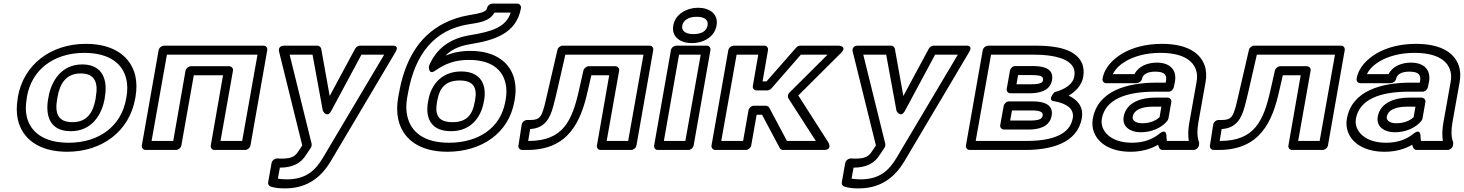

<svg xmlns="http://www.w3.org/2000/svg" viewBox="-20 -806 8112 1064"><path d="M447 -513C589 -513 661 -451 680 -367C687 -338 687 -305 681 -269L679 -259C652 -105 527 -15 361 -15C219 -15 147 -77 128 -161C121 -190 122 -223 128 -259L129 -269C156 -423 281 -513 447 -513ZM729 -259 731 -269C738 -311 738 -349 730 -385C706 -490 614 -563 456 -563C262 -563 111 -449 79 -269L78 -259C71 -217 71 -179 79 -143C103 -38 194 35 352 35C546 35 697 -79 729 -259ZM561 -269C577 -357 553 -449 436 -449C320 -449 264 -356 249 -269L247 -259C231 -169 253 -79 372 -79C489 -79 544 -170 560 -259ZM511 -269 510 -259C496 -181 462 -129 381 -129C299 -129 283 -181 297 -259L299 -269C312 -345 348 -399 427 -399C507 -399 525 -346 511 -269Z M1322 -25H1202L1271 -414C1274 -429 1261 -439 1250 -439H1038C1023 -439 1010 -425 1008 -414L940 -25H820L905 -503H1407ZM1339 25C1350 25 1365 15 1368 0L1461 -528C1463 -539 1456 -553 1441 -553H889C878 -553 862 -543 859 -528L766 0C764 11 772 25 787 25H956C967 25 982 15 985 0L1054 -389H1216L1148 0C1146 11 1153 25 1168 25Z M1531 123C1599 123 1648 100 1677 51L1703 12C1707 5 1708 -3 1707 -9L1585 -503H1712L1769 -192C1769 -192 1792 -148 1816 -192L1983 -503H2109L1769 69C1729 136 1678 188 1569 188C1550 188 1533 186 1520 184ZM1515 72C1504 72 1488 82 1485 97L1466 204C1464 214 1470 225 1480 228C1504 236 1530 238 1560 238C1691 238 1765 167 1812 89L2172 -518C2195 -557 2155 -553 2155 -553H1974C1965 -553 1954 -546 1948 -536L1807 -274L1760 -536C1758 -544 1750 -553 1739 -553H1557C1515 -553 1527 -518 1527 -518L1655 0L1635 30C1617 58 1601 73 1540 73C1534 73 1525 72 1515 72Z M2468 -15C2325 -15 2256 -78 2237 -163C2230 -193 2230 -226 2236 -263L2241 -290C2279 -504 2385 -640 2575 -671C2616 -679 2690 -681 2720 -736H2810C2784 -655 2706 -631 2585 -611C2472 -593 2397 -536 2357 -440C2357 -440 2352 -386 2393 -415C2444 -451 2498 -474 2579 -474C2705 -474 2766 -418 2782 -342C2788 -315 2788 -285 2782 -252L2780 -242C2754 -95 2629 -15 2468 -15ZM2830 -242 2832 -252C2839 -290 2839 -326 2832 -359C2812 -455 2730 -524 2587 -524C2534 -524 2491 -515 2449 -498C2479 -529 2522 -551 2585 -561C2713 -582 2842 -617 2867 -761C2869 -772 2861 -786 2846 -786H2708C2697 -786 2682 -776 2679 -761C2675 -739 2638 -732 2574 -721C2528 -713 2482 -698 2441 -677C2297 -604 2222 -465 2191 -290L2186 -263C2179 -221 2179 -181 2187 -145C2210 -39 2300 35 2459 35C2647 35 2799 -67 2830 -242ZM2663 -252C2678 -338 2643 -410 2536 -410C2429 -410 2369 -338 2354 -252L2352 -242C2336 -153 2367 -79 2479 -79C2589 -79 2646 -155 2661 -242ZM2613 -252 2611 -242C2599 -171 2567 -129 2488 -129C2407 -129 2389 -170 2402 -242L2404 -252C2416 -319 2450 -360 2527 -360C2605 -360 2625 -319 2613 -252Z M3546 -503 3461 -25H3342L3411 -414C3414 -429 3401 -439 3390 -439H3243C3229 -439 3216 -427 3213 -415L3188 -304C3150 -136 3100 -25 2910 -25H2907L2918 -91C3003 -95 3030 -158 3045 -214C3052 -238 3059 -268 3067 -302L3113 -503ZM3600 -528C3602 -539 3595 -553 3580 -553H3098C3086 -553 3072 -543 3069 -529L3017 -304C3009 -270 3003 -242 2997 -219C2981 -163 2973 -141 2919 -141H2901C2886 -141 2873 -128 2871 -115L2853 1C2851 14 2861 25 2874 25H2902C3130 25 3199 -131 3237 -302L3257 -389H3356L3288 0C3286 11 3293 25 3308 25H3478C3489 25 3504 15 3507 0Z M3778 -25H3659L3743 -503H3863ZM3795 25C3806 25 3821 15 3824 0L3917 -528C3919 -539 3912 -553 3897 -553H3727C3716 -553 3701 -543 3698 -528L3605 0C3603 11 3610 25 3625 25ZM3823 -617C3774 -617 3756 -638 3761 -665C3766 -691 3792 -713 3840 -713C3889 -713 3906 -693 3901 -665C3896 -637 3872 -617 3823 -617ZM3814 -567C3877 -567 3940 -600 3951 -665C3962 -730 3911 -763 3848 -763C3786 -763 3722 -728 3711 -665C3700 -600 3752 -567 3814 -567Z M4224 -220H4157C4142 -220 4130 -206 4128 -195L4098 -25H3977L4062 -503H4182L4152 -330C4149 -315 4161 -305 4172 -305H4232C4240 -305 4250 -310 4255 -316L4418 -503H4566L4355 -293C4345 -283 4344 -269 4349 -261L4501 -25H4341L4243 -209C4239 -216 4231 -220 4224 -220ZM4203 -170 4301 14C4304 20 4311 25 4319 25H4545C4595 25 4571 -16 4571 -16L4404 -277L4640 -512C4678 -550 4628 -553 4628 -553H4414C4407 -553 4398 -549 4392 -542L4228 -355H4206L4236 -528C4238 -539 4231 -553 4216 -553H4046C4035 -553 4019 -543 4016 -528L3923 0C3921 11 3929 25 3944 25H4114C4125 25 4140 15 4143 0L4173 -170Z M4710 123C4778 123 4827 100 4856 51L4882 12C4886 5 4887 -3 4886 -9L4764 -503H4891L4948 -192C4948 -192 4971 -148 4995 -192L5162 -503H5288L4948 69C4908 136 4857 188 4748 188C4729 188 4712 186 4699 184ZM4694 72C4683 72 4667 82 4664 97L4645 204C4643 214 4649 225 4659 228C4683 236 4709 238 4739 238C4870 238 4944 167 4991 89L5351 -518C5374 -557 5334 -553 5334 -553H5153C5144 -553 5133 -546 5127 -536L4986 -274L4939 -536C4937 -544 4929 -553 4918 -553H4736C4694 -553 4706 -518 4706 -518L4834 0L4814 30C4796 58 4780 73 4719 73C4713 73 4704 72 4694 72Z M5933 -381C5926 -340 5883 -311 5823 -295C5823 -295 5784 -252 5817 -246C5890 -234 5934 -204 5925 -151C5909 -60 5810 -25 5668 -25H5387L5472 -503H5712C5825 -503 5905 -479 5928 -432C5935 -418 5937 -401 5933 -381ZM5983 -381C5988 -410 5985 -437 5974 -460C5938 -533 5836 -553 5721 -553H5456C5445 -553 5429 -543 5426 -528L5333 0C5331 11 5339 25 5354 25H5660C5800 25 5950 -10 5975 -151C5986 -215 5950 -254 5902 -276C5940 -298 5975 -333 5983 -381ZM5808 -165C5819 -228 5761 -244 5707 -244H5571C5556 -244 5544 -230 5542 -219L5523 -113C5520 -98 5533 -88 5544 -88H5680C5732 -88 5797 -101 5808 -165ZM5758 -165C5755 -149 5743 -138 5688 -138H5578L5588 -194H5698C5752 -194 5761 -181 5758 -165ZM5810 -362C5822 -431 5755 -440 5701 -440H5606C5591 -440 5579 -426 5577 -415L5559 -314C5556 -299 5568 -289 5579 -289H5684C5733 -289 5799 -299 5810 -362ZM5760 -362C5758 -349 5748 -339 5693 -339H5613L5622 -390H5692C5753 -390 5763 -381 5760 -362Z M6571 -128C6564 -89 6563 -55 6568 -25H6447C6445 -33 6444 -41 6444 -51C6444 -51 6446 -98 6405 -65C6371 -37 6322 -15 6254 -15C6163 -15 6110 -52 6091 -98C6085 -114 6083 -130 6086 -148C6105 -255 6219 -298 6380 -298H6456C6471 -298 6483 -312 6485 -323L6491 -353C6503 -418 6464 -459 6391 -459C6341 -459 6289 -440 6267 -395H6147C6161 -425 6188 -449 6219 -467C6265 -494 6331 -513 6410 -513C6523 -513 6586 -478 6607 -421C6614 -402 6616 -379 6611 -352ZM6423 25H6595C6606 25 6621 15 6624 0L6625 -8C6626 -12 6625 -16 6624 -20C6614 -48 6613 -81 6621 -128L6661 -352C6667 -386 6665 -418 6655 -445C6626 -524 6541 -563 6419 -563C6332 -563 6256 -543 6199 -509C6152 -481 6101 -435 6090 -370C6088 -359 6095 -345 6110 -345H6279C6290 -345 6306 -355 6309 -370C6313 -391 6334 -409 6382 -409C6436 -409 6448 -390 6441 -353L6440 -348H6389C6229 -348 6063 -304 6036 -148C6031 -121 6034 -95 6043 -72C6069 -7 6141 35 6245 35C6306 35 6357 20 6398 -4C6401 9 6406 25 6423 25ZM6207 -159C6197 -101 6248 -73 6301 -73C6362 -73 6416 -97 6448 -135C6451 -139 6454 -145 6455 -149L6471 -240C6474 -255 6461 -265 6450 -265H6381C6308 -265 6221 -241 6207 -159ZM6257 -159C6263 -194 6300 -215 6372 -215H6416L6406 -157C6388 -139 6354 -123 6310 -123C6269 -123 6254 -142 6257 -159Z M7378 -503 7293 -25H7174L7243 -414C7246 -429 7233 -439 7222 -439H7075C7061 -439 7048 -427 7045 -415L7020 -304C6982 -136 6932 -25 6742 -25H6739L6750 -91C6835 -95 6862 -158 6877 -214C6884 -238 6891 -268 6899 -302L6945 -503ZM7432 -528C7434 -539 7427 -553 7412 -553H6930C6918 -553 6904 -543 6901 -529L6849 -304C6841 -270 6835 -242 6829 -219C6813 -163 6805 -141 6751 -141H6733C6718 -141 6705 -128 6703 -115L6685 1C6683 14 6693 25 6706 25H6734C6962 25 7031 -131 7069 -302L7089 -389H7188L7120 0C7118 11 7125 25 7140 25H7310C7321 25 7336 15 7339 0Z M7979 -128C7972 -89 7971 -55 7976 -25H7855C7853 -33 7852 -41 7852 -51C7852 -51 7854 -98 7813 -65C7779 -37 7730 -15 7662 -15C7571 -15 7518 -52 7499 -98C7493 -114 7491 -130 7494 -148C7513 -255 7627 -298 7788 -298H7864C7879 -298 7891 -312 7893 -323L7899 -353C7911 -418 7872 -459 7799 -459C7749 -459 7697 -440 7675 -395H7555C7569 -425 7596 -449 7627 -467C7673 -494 7739 -513 7818 -513C7931 -513 7994 -478 8015 -421C8022 -402 8024 -379 8019 -352ZM7831 25H8003C8014 25 8029 15 8032 0L8033 -8C8034 -12 8033 -16 8032 -20C8022 -48 8021 -81 8029 -128L8069 -352C8075 -386 8073 -418 8063 -445C8034 -524 7949 -563 7827 -563C7740 -563 7664 -543 7607 -509C7560 -481 7509 -435 7498 -370C7496 -359 7503 -345 7518 -345H7687C7698 -345 7714 -355 7717 -370C7721 -391 7742 -409 7790 -409C7844 -409 7856 -390 7849 -353L7848 -348H7797C7637 -348 7471 -304 7444 -148C7439 -121 7442 -95 7451 -72C7477 -7 7549 35 7653 35C7714 35 7765 20 7806 -4C7809 9 7814 25 7831 25ZM7615 -159C7605 -101 7656 -73 7709 -73C7770 -73 7824 -97 7856 -135C7859 -139 7862 -145 7863 -149L7879 -240C7882 -255 7869 -265 7858 -265H7789C7716 -265 7629 -241 7615 -159ZM7665 -159C7671 -194 7708 -215 7780 -215H7824L7814 -157C7796 -139 7762 -123 7718 -123C7677 -123 7662 -142 7665 -159Z"/></svg>

Font: Asimov
Style: XWidOuIt
Weight: 500
Designer: Google
Version: Version 2.000980; 2014